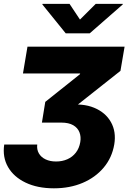

<svg xmlns="http://www.w3.org/2000/svg" viewBox="-21 -784 693 1000"><path d="M259.8 196.8Q174.3 196.8 112.5 167.2Q50.8 137.7 21 86.2Q-8.8 34.7 1 -31.2H172.9Q169.9 -4.9 181.6 15.1Q193.4 35.2 216.6 46.1Q239.7 57.1 271 57.1Q303.2 57.1 329.8 45.4Q356.4 33.7 374 11Q391.6 -11.7 397 -43.5Q401.9 -71.8 392.8 -95Q383.8 -118.2 360.4 -131.8Q336.9 -145.5 297.9 -145.5H197.3L214.8 -253.4L395.5 -397.5L396.5 -401.4H98.6L122.1 -541H627.9L606.4 -415L332.5 -198.2L324.7 -236.3Q409.2 -247.6 469 -222.9Q528.8 -198.2 556.9 -147.9Q585 -97.7 574.2 -32.2Q562.5 37.1 519.3 88.6Q476.1 140.1 409.4 168.5Q342.8 196.8 259.8 196.8ZM341.3 -763.7 395.5 -682.1 477.5 -763.7H618.7L618.2 -760.7L446.3 -610.4H321.3L199.7 -760.7L200.2 -763.7Z"/></svg>

Font: Inter 17pt ExtraBold
Style: Italic
Weight: 800
Italic angle: -9.3988°
Version: Version 4.001;git-66647c0bb